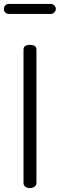

<svg xmlns="http://www.w3.org/2000/svg" viewBox="-44 -960 305 980"><path d="M76 -26V-707Q76 -731 109 -731Q142 -731 142 -707V-26Q142 -14 132 -7Q122 0 109 0Q95 0 85.5 -7Q76 -14 76 -26ZM1 -940H216Q225 -940 233 -932.5Q241 -925 241 -914Q241 -904 233 -896.5Q225 -889 216 -889H1Q-10 -889 -17 -896Q-24 -903 -24 -914Q-24 -925 -17 -932.5Q-10 -940 1 -940Z"/></svg>

Font: Dosis
Style: Regular
Weight: 400
Designer: Edgar Tolentino, Pablo Impallari, Igino Marini
Foundry: Edgar Tolentino, Pablo Impallari, Igino Marini
Version: Version 1.007